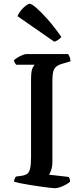

<svg xmlns="http://www.w3.org/2000/svg" viewBox="-20 -988 443 1008"><path d="M267 0Q260 0 238.5 -2.5Q217 -5 189.5 -9Q162 -13 134 -17.5Q106 -22 84.5 -26.5Q63 -31 54 -34Q54 -42 57 -49.5Q60 -57 64 -61L93 -65Q113 -68 123.5 -76Q134 -84 138.5 -105Q143 -126 143 -166V-570Q143 -617 151.5 -632Q160 -647 162 -648H65Q63 -652 59 -656.5Q55 -661 53 -671Q59 -678 71.5 -685.5Q84 -693 97 -698.5Q110 -704 116 -704H337Q342 -699 346 -688.5Q350 -678 350 -666L306 -653Q285 -647 274 -637Q263 -627 259 -610.5Q255 -594 255 -567V-139Q255 -114 249 -96Q243 -78 237 -71L341 -59Q343 -57 345.5 -49Q348 -41 348 -34Q333 -21 309 -10.5Q285 0 267 0ZM265 -769 72 -903Q77 -917 89 -932Q101 -947 114.5 -957.5Q128 -968 136 -968Q146 -968 171 -946.5Q196 -925 230.5 -886Q265 -847 302 -794Q297 -787 285.5 -779Q274 -771 265 -769Z"/></svg>

Font: Texturina 12pt Medium
Style: Regular
Weight: 500
Designer: Guillermo Torres Carreño
Foundry: Omnibus-Type
Version: Version 1.002